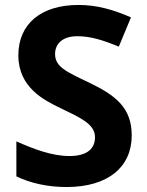

<svg xmlns="http://www.w3.org/2000/svg" viewBox="-20 -744 591 774"><path d="M511 -198C511 -310 446 -360 337 -412C247 -455 202 -475 202 -526C202 -569 234 -598 291 -598C345 -598 393 -583 459 -556L508 -674C434 -706 370 -724 296 -724C147 -724 54 -649 54 -521C54 -391 158 -340 224 -308C303 -270 363 -244 363 -191C363 -147 334 -115 260 -115C188 -115 114 -144 46 -174V-33C104 -5 174 10 248 10C416 10 511 -71 511 -198Z"/></svg>

Font: Noto Sans Adlam
Style: Bold
Weight: 700
Designer: Mark Jamra, Neil Patel
Foundry: JamraPatel LLC
Version: Version 3.001